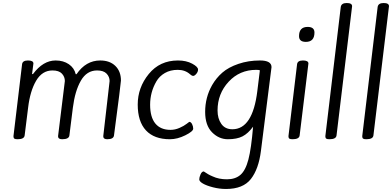

<svg xmlns="http://www.w3.org/2000/svg" viewBox="-20 -907 2593 1270"><path d="M643 -507Q706 -507 743 -471Q780 -435 780 -374Q780 -358 734 -11Q731 14 689 14Q663 14 663 -6L705 -371Q705 -399 685 -420Q665 -441 622 -441Q554 -441 515 -373.5Q476 -306 462 -195L439 -11Q436 14 391 14Q364 14 364 -6L409 -371Q409 -399 389.5 -420Q370 -441 327 -441Q259 -441 219 -373Q179 -305 166 -195L143 -11Q140 14 96 14Q81 14 75 10Q69 6 69 -6L126 -482Q129 -507 165 -507Q201 -507 201 -487L192 -417H198Q265 -507 348 -507Q399 -507 435 -482.5Q471 -458 481 -416H486Q548 -507 643 -507Z M1157 -507Q1212 -507 1251 -486Q1290 -465 1290 -447Q1290 -432 1278.5 -418.5Q1267 -405 1258 -405Q1249 -405 1238 -415Q1205 -445 1156 -445Q1107 -445 1070.5 -424Q1034 -403 1014 -368Q973 -297 973 -214.5Q973 -132 1007.5 -90Q1042 -48 1108 -48Q1138 -48 1167.5 -61Q1197 -74 1214 -87.5Q1231 -101 1232 -101Q1243 -101 1250.5 -86Q1258 -71 1258 -56Q1258 -38 1205.5 -12Q1153 14 1104 14Q1000 14 945.5 -44.5Q891 -103 891 -215.5Q891 -328 964 -417.5Q1037 -507 1157 -507Z M1675 -445Q1565 -445 1492 -366Q1419 -287 1419 -176Q1419 -123 1444 -87.5Q1469 -52 1517 -52Q1651 -52 1682 -304L1699 -442Q1692 -445 1675 -445ZM1337 -167Q1337 -263 1383 -344Q1410 -391 1450.5 -426.5Q1491 -462 1557 -484.5Q1623 -507 1699.5 -507Q1776 -507 1776 -463L1706 91Q1691 211 1639.5 277Q1588 343 1475 343Q1432 343 1389 332Q1346 321 1322 307Q1298 293 1298 279.5Q1298 266 1306.5 246.5Q1315 227 1328 227Q1329 227 1336.5 232.5Q1344 238 1357 245.5Q1370 253 1387 260Q1427 279 1481.5 279Q1536 279 1570 250Q1604 221 1623 148.5Q1642 76 1654 -69Q1621 -24 1584 -5Q1547 14 1487.5 14Q1428 14 1382.5 -32Q1337 -78 1337 -167Z M1915 14Q1900 14 1894 10Q1888 6 1888 -6L1945 -482Q1948 -507 1984 -507Q2020 -507 2020 -487L1962 -11Q1959 14 1915 14ZM2060 -692Q2060 -630 2003 -630Q1958 -630 1958 -668Q1958 -729 2015 -729Q2060 -729 2060 -692Z M2159 14Q2144 14 2138 10Q2132 6 2132 -6L2234 -861Q2238 -887 2273.5 -887Q2309 -887 2309 -866L2206 -11Q2203 14 2159 14Z M2403 14Q2388 14 2382 10Q2376 6 2376 -6L2478 -861Q2482 -887 2517.5 -887Q2553 -887 2553 -866L2450 -11Q2447 14 2403 14Z"/></svg>

Font: Kite One
Style: Regular
Weight: 400
Designer: Eduardo Rodriguez Tunni
Foundry: Eduardo Rodriguez Tunni
Version: Version 1.001